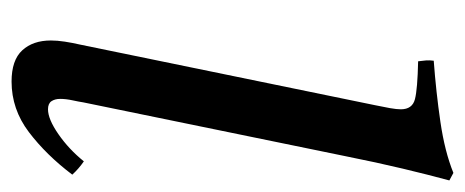

<svg xmlns="http://www.w3.org/2000/svg" viewBox="-256 -536 804 332"><g transform="rotate(90 146.0 -370.0)"><path d="M259 -113Q272 -104 282 -93Q248 -48 208.5 -18Q169 12 121 12Q84 12 67 -6.5Q50 -25 50 -56Q50 -67 52 -80Q54 -93 57 -106L162 -617Q165 -631 167 -642.5Q169 -654 169 -661Q169 -681 151.5 -685.5Q134 -690 86 -691Q85 -698 84.5 -704.5Q84 -711 85 -718Q139 -722 190.5 -729.5Q242 -737 279 -752L292 -745Q282 -708 271.5 -664Q261 -620 250 -565L157 -112Q156 -105 153.5 -93.5Q151 -82 151 -72Q151 -63 155 -57Q159 -51 169 -51Q186 -51 212 -69Q238 -87 259 -113Z"/></g></svg>

Font: Tiro Telugu
Style: Italic
Weight: 400
Italic angle: -11°
Designer: Telugu: John Hudson & Fiona Ross, assisted by Kaja Sojewska. Latin: John Hudson with Paul Hanslow, assisted by Kaja Soje
Foundry: Tiro Typeworks Ltd.
Version: Version 1.52